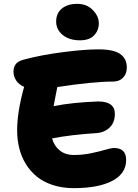

<svg xmlns="http://www.w3.org/2000/svg" viewBox="-20 -956 717 995"><path d="M394 -747.1Q338.9 -747.1 304.9 -774.9Q271 -802.7 271 -844.2Q271 -887.7 300.8 -911.9Q330.6 -936 379.9 -936Q429.7 -936 460.9 -904.1Q492.2 -872.1 492.2 -835Q492.2 -798.8 467.8 -772.9Q443.4 -747.1 394 -747.1ZM361.8 19Q303.7 19 255.1 3.4Q206.5 -12.2 172.4 -39.6Q138.2 -66.9 114.7 -104.7Q91.3 -142.6 80.1 -187Q68.8 -231.4 68.8 -280.8Q68.8 -376.5 105 -505.9Q78.1 -517.6 64 -538.6Q49.8 -559.6 49.8 -585Q49.8 -606.9 61 -622.8Q72.3 -638.7 103 -647Q193.8 -671.4 306.2 -685.8Q418.5 -700.2 490.2 -700.2Q568.4 -700.2 602.8 -676.3Q637.2 -652.3 637.2 -606Q637.2 -574.2 617.9 -553.7Q598.6 -533.2 564 -533.2Q462.4 -533.2 276.9 -504.9Q274.9 -492.7 268.1 -459.5Q261.2 -426.3 257.8 -405.8Q353 -425.3 488.8 -430.2Q575.2 -430.2 575.2 -366.2Q575.2 -321.3 548.3 -295.2Q521.5 -269 478 -266.1Q344.2 -257.3 250 -238.8Q260.3 -199.7 289.6 -176.3Q318.8 -152.8 362.8 -152.8Q408.7 -152.8 451.9 -161.9Q495.1 -170.9 525.6 -179.9Q556.2 -189 570.8 -189Q633.8 -189 633.8 -127Q633.8 -56.6 562 -18.8Q490.2 19 361.8 19Z"/></svg>

Font: Shantell Sans Bouncy
Style: Regular
Weight: 800
Designer: Stephen Nixon, Anya Danilova, Shantell Martin
Foundry: Arrow Type
Version: Version 1.006;[9816181b4]